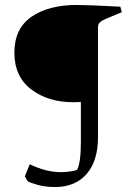

<svg xmlns="http://www.w3.org/2000/svg" viewBox="-20 -677 537 774"><path d="M100 -15Q165 17 226 17Q242 17 263.5 14Q285 11 291 7Q306 -21 306 -105V-266Q297 -265 274 -265Q174 -265 106 -316.5Q38 -368 38 -465Q38 -562 107 -609.5Q176 -657 290 -657Q336 -657 465 -650L471 -628L416 -605Q394 -596 384.5 -588.5Q375 -581 375 -567V-124Q375 -28 329 24.5Q283 77 202 77Q162 77 130.5 68Q99 59 91 53L80 34Z"/></svg>

Font: Fenix
Style: Regular
Weight: 400
Designer: Fernando Diaz
Foundry: Fernando Diaz
Version: 004.301